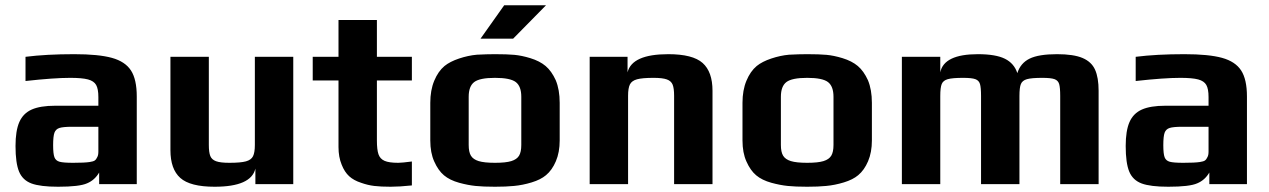

<svg xmlns="http://www.w3.org/2000/svg" viewBox="-20 -700 4825 730"><path d="M39 -145Q39 -203 53.5 -236Q68 -269 100.5 -283.5Q133 -298 190 -298H354V-331Q354 -362 345.5 -377Q337 -392 314.5 -398Q292 -404 247 -404Q185 -404 77 -392V-484Q156 -494 262 -494Q355 -494 405.5 -480Q456 -466 478 -432Q500 -398 500 -333V0H357V-44Q340 -15 311 -3Q282 10 201 10Q133 10 99.5 -2.5Q66 -15 52.5 -47.5Q39 -80 39 -145ZM321 -84Q335 -86 340.5 -90Q346 -94 350 -103Q354 -110 354 -124V-218H254Q220 -218 206 -213.5Q192 -209 187 -195.5Q182 -182 182 -148Q182 -115 187 -102Q192 -89 206.5 -85Q221 -81 258 -81Q302 -81 321 -84Z M628 -129V-484H774V-149Q774 -121 779.5 -107Q785 -93 801.5 -87Q818 -81 852 -81Q895 -81 915 -86.5Q935 -92 942 -106Q949 -120 949 -149V-484H1095V0H951V-59Q935 10 796 10Q703 10 665.5 -23.5Q628 -57 628 -129Z M1353 -5Q1325 -14 1307.5 -30Q1290 -46 1279 -74Q1267 -103 1267 -141V-394H1169V-484H1267V-624H1413V-484H1546V-394H1413V-166Q1413 -131 1419 -113.5Q1425 -96 1442 -88.5Q1459 -81 1494 -81Q1508 -81 1546 -86V5Q1499 10 1465 10Q1428 10 1403 7Q1378 4 1353 -5Z M1616 0ZM1726 -5Q1690 -15 1668 -33.5Q1646 -52 1631 -86Q1616 -119 1616 -166V-309Q1616 -357 1631 -393Q1646 -429 1670 -449Q1691 -466 1725.5 -477.5Q1760 -489 1793 -492Q1831 -494 1862 -494Q1908 -494 1935.5 -491.5Q1963 -489 1996 -479Q2032 -468 2054.5 -449Q2077 -430 2093 -395Q2108 -359 2108 -309V-166Q2108 -121 2093.5 -87Q2079 -53 2056 -34Q2036 -17 2001.5 -6.5Q1967 4 1934 7Q1904 10 1862 10Q1817 10 1788 7Q1759 4 1726 -5ZM1962 -149V-332Q1962 -372 1941 -388Q1920 -404 1862 -404Q1804 -404 1783 -388Q1762 -372 1762 -332V-149Q1762 -122 1770.5 -108Q1779 -94 1800 -87.5Q1821 -81 1862 -81Q1903 -81 1924 -87.5Q1945 -94 1953.5 -108Q1962 -122 1962 -149ZM1897 -680H2056L1931 -553H1807Z M2222 -484H2366V-425Q2383 -494 2521 -494Q2614 -494 2651.5 -460.5Q2689 -427 2689 -355V0H2543V-336Q2543 -364 2537.5 -378Q2532 -392 2515.5 -398Q2499 -404 2465 -404Q2422 -404 2402 -398.5Q2382 -393 2375 -379Q2368 -365 2368 -336V0H2222Z M2913 -5Q2877 -15 2855 -33.5Q2833 -52 2818 -86Q2803 -119 2803 -166V-309Q2803 -357 2818 -393Q2833 -429 2857 -449Q2878 -466 2912.5 -477.5Q2947 -489 2980 -492Q3018 -494 3049 -494Q3095 -494 3122.5 -491.5Q3150 -489 3183 -479Q3219 -468 3241.5 -449Q3264 -430 3280 -395Q3295 -359 3295 -309V-166Q3295 -121 3280.5 -87Q3266 -53 3243 -34Q3223 -17 3188.5 -6.5Q3154 4 3121 7Q3091 10 3049 10Q3004 10 2975 7Q2946 4 2913 -5ZM3149 -149V-332Q3149 -372 3128 -388Q3107 -404 3049 -404Q2991 -404 2970 -388Q2949 -372 2949 -332V-149Q2949 -122 2957.5 -108Q2966 -94 2987 -87.5Q3008 -81 3049 -81Q3090 -81 3111 -87.5Q3132 -94 3140.5 -108Q3149 -122 3149 -149Z M3409 -484H3555V-425Q3569 -494 3698 -494Q3766 -494 3801 -476.5Q3836 -459 3848 -422Q3860 -460 3894.5 -477Q3929 -494 3999 -494Q4062 -494 4096 -479.5Q4130 -465 4143.5 -435Q4157 -405 4157 -355V0H4011V-335Q4011 -367 4007 -380.5Q4003 -394 3989.5 -399Q3976 -404 3943 -404Q3902 -404 3884.5 -399Q3867 -394 3861.5 -380.5Q3856 -367 3856 -335V0H3710V-335Q3710 -367 3706 -380.5Q3702 -394 3688.5 -399Q3675 -404 3642 -404Q3601 -404 3583.5 -399Q3566 -394 3560.5 -380.5Q3555 -367 3555 -335V0H3409Z M4260 -145Q4260 -203 4274.5 -236Q4289 -269 4321.5 -283.5Q4354 -298 4411 -298H4575V-331Q4575 -362 4566.5 -377Q4558 -392 4535.5 -398Q4513 -404 4468 -404Q4406 -404 4298 -392V-484Q4377 -494 4483 -494Q4576 -494 4626.5 -480Q4677 -466 4699 -432Q4721 -398 4721 -333V0H4578V-44Q4561 -15 4532 -3Q4503 10 4422 10Q4354 10 4320.5 -2.5Q4287 -15 4273.5 -47.5Q4260 -80 4260 -145ZM4542 -84Q4556 -86 4561.5 -90Q4567 -94 4571 -103Q4575 -110 4575 -124V-218H4475Q4441 -218 4427 -213.5Q4413 -209 4408 -195.5Q4403 -182 4403 -148Q4403 -115 4408 -102Q4413 -89 4427.5 -85Q4442 -81 4479 -81Q4523 -81 4542 -84Z"/></svg>

Font: Play
Style: Bold
Weight: 700
Designer: Jonas Hecksher (Cyrillic expansion: Cyreal)
Foundry: Jonas Hecksher, Playtype, e-types AS
Version: Version 2.101; ttfautohint (v1.5.65-e2d9)